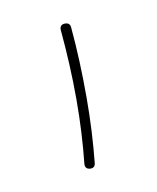

<svg xmlns="http://www.w3.org/2000/svg" viewBox="-42 -709 252 309"><g transform="rotate(-10 83.5 -554.5)"><path d="M82 -436C87.4 -435.5 90.8 -438 91.3 -443.4C94.7 -476.6 96.7 -512.2 96.7 -549.8C96.7 -588.9 95.2 -628.9 91.8 -665.5C91.3 -670.9 87.9 -673.3 82 -672.9C76.7 -672.4 74.2 -668.9 74.7 -663.6C78.1 -626 80.1 -588.4 80.1 -549.8C80.1 -512.2 78.1 -477.5 74.7 -445.3C74.2 -439.9 76.7 -436.5 82 -436Z"/></g></svg>

Font: Mikhak Thin
Style: Regular
Weight: 100
Designer: Amin Abedi
Version: Version 3.2